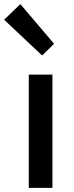

<svg xmlns="http://www.w3.org/2000/svg" viewBox="-53 -914 361 934"><path d="M87 0V-551H202V0ZM152 -644 -33 -818 46 -894 210 -701Z"/></svg>

Font: Noto Sans SC Thin Medium
Style: Regular
Weight: 500
Version: Version 2.004-H2;hotconv 1.0.118;makeotfexe 2.5.65603